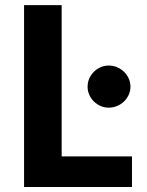

<svg xmlns="http://www.w3.org/2000/svg" viewBox="-20 -746 585 766"><path d="M506.5 -122V0H76V-725.5H226V-122ZM500.5 -400Q500.5 -383 493.5 -367.8Q486.5 -352.5 474.8 -341.2Q463 -330 447.2 -323.2Q431.5 -316.5 413.5 -316.5Q396.5 -316.5 381.2 -323.2Q366 -330 354.5 -341.2Q343 -352.5 336.2 -367.8Q329.5 -383 329.5 -400Q329.5 -417.5 336.2 -432.8Q343 -448 354.5 -459.5Q366 -471 381.2 -477.8Q396.5 -484.5 413.5 -484.5Q431.5 -484.5 447.2 -477.8Q463 -471 474.8 -459.5Q486.5 -448 493.5 -432.8Q500.5 -417.5 500.5 -400Z"/></svg>

Font: LatoLatin Heavy
Style: Regular
Weight: 800
Designer: Lukasz Dziedzic with Adam Twardoch and Botio Nikoltchev
Foundry: tyPoland Lukasz Dziedzic
Version: Version 2.015; 2015-08-06; http://www.latofonts.com/